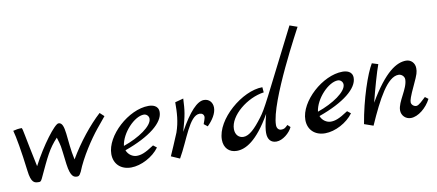

<svg xmlns="http://www.w3.org/2000/svg" viewBox="-69 -994 2873 1262"><g transform="rotate(-10 1368.0 -363.0)"><path d="M578 -389C505 -322 425 -223 363 -117C333 -250 350 -369 300 -369C275 -369 180 -245 113 -116C65 -343 65 -365 57 -380C35 -380 17 -377 -1 -372C11 -331 29 -229 45 -98C55 -13 78 -11 107 -11C114 -11 120 -11 129 -30C193 -167 214 -215 273 -278C293 -210 287 -242 305 -96C317 -5 342 -3 362 -3C378 -3 384 -23 389 -30C425 -122 498 -231 546 -290L606 -363Z M887 -118C824 -76 797 -69 770 -69C745 -69 715 -86 703 -118C872 -178 968 -256 968 -327C968 -372 926 -379 902 -379C769 -379 607 -232 607 -109C607 -43 652 0 721 0C788 0 869 -43 910 -100ZM698 -148C709 -234 800 -328 862 -328C880 -328 895 -313 895 -295C895 -247 803 -184 698 -148Z M1268 -354C1223 -354 1167 -296 1098 -171C1130 -283 1132 -305 1136 -387L1080 -372C1080 -303 1077 -243 1053 -174C1045 -152 990 -27 990 -27L1047 -2C1112 -114 1155 -270 1224 -270C1241 -270 1253 -260 1253 -243C1253 -237 1244 -209 1239 -198L1263 -179C1298 -213 1325 -255 1325 -293C1325 -329 1302 -354 1268 -354Z M1907 -739C1677 -286 1652 -228 1611 -175C1562 -110 1522 -70 1483 -70C1451 -70 1429 -94 1429 -131C1429 -221 1552 -320 1664 -335L1661 -370C1526 -370 1339 -212 1339 -76C1339 -22 1372 13 1424 13C1481 13 1559 -25 1655 -193C1636 -121 1633 -88 1633 -70C1633 -26 1654 -2 1691 -2C1733 -2 1781 -43 1798 -80L1780 -97C1760 -77 1753 -74 1735 -74C1718 -74 1706 -88 1706 -109C1707 -264 1958 -719 1958 -721Z M2182 -118C2119 -76 2092 -69 2065 -69C2040 -69 2010 -86 1998 -118C2167 -178 2263 -256 2263 -327C2263 -372 2221 -379 2197 -379C2064 -379 1902 -232 1902 -109C1902 -43 1947 0 2016 0C2083 0 2164 -43 2205 -100ZM1993 -148C2004 -234 2095 -328 2157 -328C2175 -328 2190 -313 2190 -295C2190 -247 2098 -184 1993 -148Z M2702 -121C2682 -103 2654 -73 2637 -73C2619 -73 2604 -88 2604 -103C2604 -117 2610 -139 2645 -213C2676 -279 2679 -292 2679 -318C2679 -352 2654 -378 2621 -378C2559 -378 2478 -332 2367 -142C2387 -222 2421 -343 2438 -387L2397 -400C2360 -340 2304 -177 2277 -15L2337 6C2411 -162 2482 -295 2556 -295C2577 -295 2595 -277 2595 -258C2595 -195 2526 -121 2526 -63C2526 -28 2553 -1 2588 -1C2637 -1 2694 -48 2723 -105Z"/></g></svg>

Font: Marck Script
Style: Regular
Weight: 400
Designer: Denis Masharov, Marck Fogel
Foundry: Denis Masharov
Version: Version 1.002